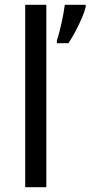

<svg xmlns="http://www.w3.org/2000/svg" viewBox="-20 -780 377 800"><path d="M173 0H85V-760H173ZM337 -751Q333 -733 321.5 -706Q310 -679 295 -650.5Q280 -622 265 -600H217V-612Q222 -626 227 -645Q232 -664 236.5 -684.5Q241 -705 244.5 -724.5Q248 -744 250 -760H337Z"/></svg>

Font: Noto Sans Armenian
Style: Regular
Weight: 400
Designer: Monotype Design Team
Foundry: Monotype Imaging Inc.
Version: Version 2.007